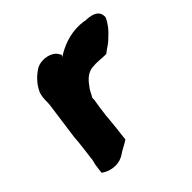

<svg xmlns="http://www.w3.org/2000/svg" viewBox="-130 -626 740 740"><g transform="rotate(-45 240.5 -256.0)"><path d="M96 -417C88 -391 92 -374 90 -359L69 -206C67 -184 66 -167 63 -146C61 -129 59 -112 57 -99V-97C57 -91 53 -81 51 -70L46 -32L57 -25C68 -19 84 -13 104 -13C122 -13 138 -19 150 -27L162 -35C172 -40 182 -46 191 -51L202 -58L203 -69C205 -84 206 -99 208 -112C209 -122 210 -130 211 -142C213 -155 213 -165 214 -175L220 -220C222 -231 224 -243 225 -251V-254V-257V-261C232 -272 240 -293 248 -300C262 -321 281 -340 307 -344C336 -347 357 -343 373 -343H383L392 -350C395 -353 402 -357 408 -361V-362H409C420 -369 428 -377 436 -385C453 -400 470 -420 481 -445V-452C479 -494 420 -490 414 -491V-492C356 -501 306 -485 265 -461C261 -458 261 -458 255 -454L259 -462L253 -472C240 -495 196 -508 161 -491C135 -475 112 -452 98 -422L97 -420Z"/></g></svg>

Font: Hussar Pisanka
Style: BlkKur
Weight: 700
Designer: Robert Jablonski
Foundry: Cannot Into Space Fonts
Version: Version 1.070